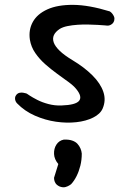

<svg xmlns="http://www.w3.org/2000/svg" viewBox="-20 -517 545 810"><path d="M239 -72Q299 -74 313.5 -91.5Q328 -109 302 -141Q291 -155 269 -171Q247 -187 221.5 -205.5Q196 -224 171.5 -245.5Q147 -267 129 -293Q111 -319 106 -350Q100 -391 118.5 -424.5Q137 -458 180 -477.5Q223 -497 289 -496.5Q355 -496 443 -469Q443 -469 446.5 -466.5Q450 -464 454 -459Q458 -454 461 -447Q464 -440 462 -431Q460 -423 455.5 -418.5Q451 -414 445.5 -411.5Q440 -409 436 -409Q432 -409 432 -409Q432 -409 421 -410Q410 -411 392 -412Q374 -413 352 -413.5Q330 -414 307.5 -412.5Q285 -411 265 -407Q245 -403 232 -395Q214 -383 207.5 -369Q201 -355 206.5 -338.5Q212 -322 231.5 -303Q251 -284 286 -263Q336 -233 370 -199Q404 -165 416 -129.5Q428 -94 413 -59Q403 -36 373 -21Q343 -6 302 -1.5Q261 3 216 -3.5Q171 -10 127.5 -29Q84 -48 52 -81Q52 -81 49.5 -84Q47 -87 45 -92.5Q43 -98 43.5 -104.5Q44 -111 49 -117Q55 -124 62.5 -125.5Q70 -127 77 -126Q84 -125 88.5 -123.5Q93 -122 93 -122Q93 -122 105 -114Q117 -106 137.5 -95.5Q158 -85 184.5 -78Q211 -71 239 -72ZM232 270Q219 264 214 255.5Q209 247 208.5 240Q208 233 208 233L226 175Q209 155 208 132.5Q207 110 218 93Q229 76 249 72Q270 71 284.5 76Q299 81 307 90Q315 99 319.5 109.5Q324 120 325 131Q325 158 319 182Q313 206 303 226Q293 246 280 260Q280 260 273.5 264.5Q267 269 256.5 272Q246 275 232 270Z"/></svg>

Font: Sour Gummy
Style: Regular
Weight: 400
Designer: Stefie Justprince
Foundry: Eifetstype
Version: Version 1.000